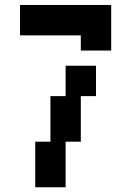

<svg xmlns="http://www.w3.org/2000/svg" viewBox="-20 -708 540 790"><path d="M187.5 62.5H125V0V-62.5V-125H187.5V-187.5V-250V-312.5H250V-375V-437.5H312.5H375V-375V-312.5H312.5V-250V-187.5V-125H250V-62.5V0V62.5ZM375 -500H312.5V-562.5H250H187.5H125H62.5V-625V-687.5H125H187.5H250H312.5H375H437.5V-625V-562.5V-500Z"/></svg>

Font: PixelArmy
Style: Medium
Weight: 500
Version: Version 001.000